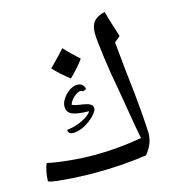

<svg xmlns="http://www.w3.org/2000/svg" viewBox="-102 -756 762 842"><g transform="rotate(-15 279.0 -335.5)"><path d="M226.1 0C308.6 0 387.7 -5.4 462.4 -16.6C483.4 -43.9 498 -70.8 498 -107.9C498 -123.5 495.6 -158.7 491.2 -213.9C486.8 -268.6 480.5 -329.6 472.2 -397.5L459 -529.8L485.4 -552.2L467.8 -608.4C461.9 -625.5 456.1 -646.5 449.7 -670.9C402.3 -660.6 383.8 -635.7 383.8 -592.3C383.8 -572.3 387.7 -534.7 395 -480C402.3 -425.3 410.6 -376.5 418.9 -333.5L449.2 -154.8L460.4 -95.7C388.2 -82.5 316.4 -76.2 244.6 -76.2C209 -76.2 171.4 -78.1 131.8 -82C92.3 -85.9 59.1 -90.8 33.2 -96.7C28.8 -90.3 25.4 -78.6 22 -62C18.6 -45.4 17.1 -31.2 17.1 -19.5C17.1 -14.2 41.5 -9.8 89.8 -5.9C138.2 -2 183.6 0 226.1 0ZM271 -268.1C267.1 -260.3 259.3 -253.4 249 -246.1C226.1 -230.5 191.9 -217.3 156.7 -213.9C156.7 -202.6 163.6 -193.8 179.7 -193.8C232.9 -193.8 296.4 -250.5 296.4 -274.4C296.4 -281.7 294.4 -288.6 287.1 -293C268.6 -306.2 229.5 -303.2 204.6 -314.9C209.5 -337.9 241.2 -363.8 256.3 -363.8C260.7 -363.8 264.6 -362.3 267.6 -358.9L283.7 -365.7C279.3 -384.3 268.6 -393.6 250.5 -393.6C211.9 -393.6 171.9 -347.2 171.9 -316.4C171.9 -279.3 200.7 -269.5 271 -268.1ZM295.4 -500.5C272.5 -520.5 250 -542.5 229 -565.4C216.8 -550.8 193.4 -526.4 159.2 -492.2C177.2 -472.2 201.2 -450.7 231 -427.2C258.3 -453.6 279.8 -478 295.4 -500.5Z"/></g></svg>

Font: Noto Naskh Arabic
Style: Regular
Weight: 400
Designer: Monotype Design Team
Foundry: Monotype Imaging Inc.
Version: Version 1.07